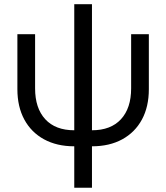

<svg xmlns="http://www.w3.org/2000/svg" viewBox="-20 -676 779 900"><path d="M328.1 9.8Q246.6 9.8 186.5 -22.9Q126.5 -55.7 94 -115.7Q61.5 -175.8 61.5 -257.8V-515.6H144.5V-261.7Q144.5 -168.9 192.1 -117.2Q239.7 -65.4 328.1 -65.4V-656.2H411.1V-65.4Q499.5 -65.4 547.1 -117.2Q594.7 -168.9 594.7 -261.7V-515.6H677.7V-257.8Q677.7 -175.8 645.3 -115.7Q612.8 -55.7 553 -22.9Q493.2 9.8 411.1 9.8V204.1H328.1Z"/></svg>

Font: Inter Display
Style: Regular
Weight: 400
Designer: Rasmus Andersson
Foundry: rsms
Version: Version 4.001;git-9221beed3